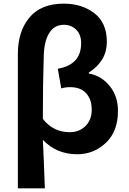

<svg xmlns="http://www.w3.org/2000/svg" viewBox="-20 -832 710 1053"><path d="M215 -65Q220 30 226 201H78V-536Q78 -660 141.5 -736Q205 -812 330 -812Q429 -812 497.5 -759.5Q566 -707 566 -602Q566 -497 467 -434V-429Q537 -416 582 -360Q627 -304 627 -224Q627 -111 560.5 -48.5Q494 14 404 14Q290 14 215 -65ZM363 -107Q414 -107 448.5 -140.5Q483 -174 483 -230.5Q483 -287 452.5 -320.5Q422 -354 365 -354Q337 -354 316 -347L297 -455Q425 -477 425 -595Q425 -643 397.5 -669.5Q370 -696 331 -696Q278 -696 250 -651Q222 -606 220 -525Q215 -381 215 -180Q272 -107 363 -107Z"/></svg>

Font: Swei Fan Sans CJK TC
Style: Bold
Weight: 700
Version: Version 2.130